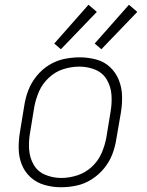

<svg xmlns="http://www.w3.org/2000/svg" viewBox="-20 -779 616 807"><path d="M236 8Q269 8 302 1Q335 -6 365 -25Q395 -44 417.5 -71.5Q440 -99 452 -130.5Q464 -162 469 -195L488 -305Q494 -341 493 -376Q492 -411 479.5 -442.5Q467 -474 442.5 -497Q418 -520 384 -529Q350 -538 315 -538Q282 -538 249 -531Q216 -524 186 -505.5Q156 -487 133.5 -459Q111 -431 99 -399.5Q87 -368 82 -335L64 -225Q58 -190 58.5 -154.5Q59 -119 71.5 -87.5Q84 -56 109 -33.5Q134 -11 167.5 -1.5Q201 8 236 8ZM237 -31Q203 -31 171 -44Q139 -57 122 -86Q105 -115 102.5 -149.5Q100 -184 106 -219L124 -329Q130 -362 144 -394.5Q158 -427 185.5 -452.5Q213 -478 246.5 -488.5Q280 -499 314 -499Q349 -499 380.5 -486Q412 -473 429 -444Q446 -415 448.5 -380.5Q451 -346 445 -311L427 -201Q421 -168 407 -135.5Q393 -103 366 -78Q339 -53 305 -42Q271 -31 237 -31ZM406 -572 557 -729 522 -759 378 -596ZM236 -572 387 -729 352 -759 208 -596Z"/></svg>

Font: Iosevka Sparkle XLtObl
Style: Regular
Weight: 200
Italic angle: -9°
Designer: Belleve Invis
Foundry: Belleve Invis
Version: Version 4.5.0; ttfautohint (v1.8.3)